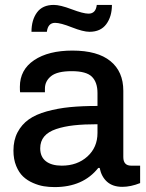

<svg xmlns="http://www.w3.org/2000/svg" viewBox="-20 -742 590 774"><path d="M106.9 -613.8Q106.9 -661.6 129.2 -691.9Q151.4 -722.2 196.8 -722.2Q222.7 -722.2 269 -704.6Q315.4 -687 336.9 -687Q366.2 -687 370.1 -722.2H431.2Q431.2 -675.3 408.4 -644.5Q385.7 -613.8 340.8 -613.8Q315.4 -613.8 269.8 -631.8Q224.1 -649.9 202.1 -649.9Q173.3 -649.9 168.9 -613.8ZM200.2 12.2Q177.7 12.2 156.7 8.8Q135.7 5.4 112.8 -4.6Q89.8 -14.6 73 -30.5Q56.2 -46.4 45.2 -73.2Q34.2 -100.1 34.2 -134.8Q34.2 -177.2 50.8 -208.7Q67.4 -240.2 95.9 -260.5Q124.5 -280.8 168.5 -293Q212.4 -305.2 261.5 -310.1Q310.5 -314.9 373 -314.9V-367.2Q373 -410.2 350.6 -432.6Q328.1 -455.1 269 -455.1Q210.9 -455.1 186 -435.1Q161.1 -415 161.1 -384.8V-370.1H61Q60.1 -376 60.1 -392.1Q60.1 -460.9 117.7 -499.5Q175.3 -538.1 272 -538.1Q373 -538.1 425 -495.8Q477.1 -453.6 477.1 -376V-108.9Q477.1 -74.2 508.8 -74.2H544.9V-3.9Q506.8 11.2 473.1 11.2Q434.6 11.2 411.6 -9.3Q388.7 -29.8 381.8 -64.9H376Q314.9 12.2 200.2 12.2ZM229 -74.2Q291.5 -74.2 332.3 -111.1Q373 -147.9 373 -206.1V-241.2Q318.4 -241.2 278.3 -236.8Q238.3 -232.4 206.3 -221.7Q174.3 -210.9 158.2 -191.7Q142.1 -172.4 142.1 -144Q142.1 -109.9 165 -92Q188 -74.2 229 -74.2Z"/></svg>

Font: Archivo Medium
Style: Regular
Weight: 500
Designer: Hector Gatti
Foundry: Omnibus-Type
Version: Version 2.001